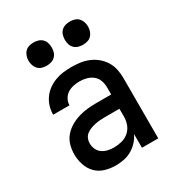

<svg xmlns="http://www.w3.org/2000/svg" viewBox="-181 -863 911 989"><g transform="rotate(-30 275.0 -368.5)"><path d="M219 12Q187 12 156 3Q125 -6 103 -28.5Q81 -51 71 -82Q61 -113 61 -144Q61 -172 68.5 -199Q76 -226 94 -247Q112 -268 136 -282Q160 -296 186.5 -304Q213 -312 240.5 -314.5Q268 -317 295 -317H380V-359Q380 -380 373 -400Q366 -420 350 -433Q334 -446 313.5 -451.5Q293 -457 272 -457Q254 -457 235 -453Q216 -449 200.5 -439Q185 -429 175.5 -412Q166 -395 166 -376H69Q69 -401 76 -424.5Q83 -448 97.5 -468.5Q112 -489 132 -503.5Q152 -518 175.5 -527Q199 -536 223.5 -539Q248 -542 272 -542Q298 -542 324 -538.5Q350 -535 374 -525Q398 -515 418.5 -498Q439 -481 452.5 -459Q466 -437 471.5 -411Q477 -385 477 -359V0H380V-82Q370 -60 353 -41.5Q336 -23 314.5 -10.5Q293 2 268.5 7Q244 12 219 12ZM257 -73Q280 -73 303.5 -79Q327 -85 345 -100.5Q363 -116 371.5 -138.5Q380 -161 380 -184V-232H295Q280 -232 265.5 -231Q251 -230 236.5 -227Q222 -224 208 -219Q194 -214 182 -205Q170 -196 164 -182.5Q158 -169 158 -154Q158 -136 165.5 -119Q173 -102 188 -91.5Q203 -81 221 -77Q239 -73 257 -73ZM383 -611Q369 -611 355.5 -615Q342 -619 332 -629Q322 -639 318 -652.5Q314 -666 314 -680Q314 -694 318 -707.5Q322 -721 332 -731Q342 -741 355.5 -745Q369 -749 383 -749Q397 -749 410.5 -745Q424 -741 433.5 -731Q443 -721 447.5 -707.5Q452 -694 452 -680Q452 -666 447.5 -652.5Q443 -639 433.5 -629Q424 -619 410.5 -615Q397 -611 383 -611ZM167 -611Q153 -611 139.5 -615Q126 -619 116.5 -629Q107 -639 102.5 -652.5Q98 -666 98 -680Q98 -694 102.5 -707.5Q107 -721 116.5 -731Q126 -741 139.5 -745Q153 -749 167 -749Q181 -749 194.5 -745Q208 -741 218 -731Q228 -721 232 -707.5Q236 -694 236 -680Q236 -666 232 -652.5Q228 -639 218 -629Q208 -619 194.5 -615Q181 -611 167 -611Z"/></g></svg>

Font: Lode Dark Term
Style: Bold
Weight: 700
Monospace: yes
Designer: Belleve Invis
Foundry: Belleve Invis
Version: Version 29.2.0